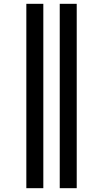

<svg xmlns="http://www.w3.org/2000/svg" viewBox="-20 -843 540 1006"><path d="M293 143V-823H382V143ZM118 143V-823H207V143Z"/></svg>

Font: Iosevka SS04
Style: Bold
Weight: 700
Monospace: yes
Designer: Belleve Invis
Foundry: Belleve Invis
Version: Version 19.0.0; ttfautohint (v1.8.4)